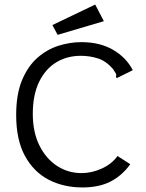

<svg xmlns="http://www.w3.org/2000/svg" viewBox="-20 -813 640 843"><path d="M342 10Q259 10 193.5 -24Q128 -58 89.5 -128.5Q51 -199 51 -308Q51 -399 76.5 -460.5Q102 -522 144 -559Q186 -596 236.5 -612Q287 -628 337 -628Q418 -628 476 -594.5Q534 -561 563 -505L501 -474L492 -470L489 -477Q492 -484 488.5 -490.5Q485 -497 476 -510Q446 -545 410 -556.5Q374 -568 335 -568Q274 -568 226.5 -539Q179 -510 151.5 -453Q124 -396 124 -313Q124 -233 153 -174.5Q182 -116 230.5 -84.5Q279 -53 338 -53Q383 -53 427 -73Q471 -93 496 -128L552 -92Q516 -42 465.5 -16Q415 10 342 10ZM233 -660 210 -703 398 -793 436 -720Z"/></svg>

Font: Inconsolata Expanded
Style: Regular
Weight: 400
Width: 7
Monospace: yes
Designer: Raph Levien, Cyreal, Brenton Simpson
Foundry: Raph Levien, Cyreal, Google
Version: Version 3.000; ttfautohint (v1.8.2.53-6de2)